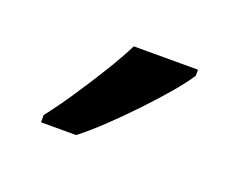

<svg xmlns="http://www.w3.org/2000/svg" viewBox="-45 -835 370 298"><g transform="rotate(20 140.5 -686.0)"><path d="M241 -756Q232 -742 215 -722Q198 -702 177.5 -680.5Q157 -659 136.5 -639.5Q116 -620 98 -606H40V-618Q55 -637 72.5 -663Q90 -689 107 -716.5Q124 -744 135 -766H241Z"/></g></svg>

Font: Noto Sans Symbols
Style: Regular
Weight: 400
Designer: Monotype Design Team
Foundry: Monotype Imaging Inc.
Version: Version 2.002